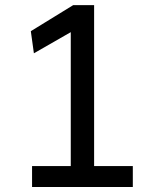

<svg xmlns="http://www.w3.org/2000/svg" viewBox="-20 -743 626 763"><path d="M261.2 -615.2 114.7 -531.2 102.5 -619.1 271 -722.7H354V-83H507.8V0H107.4V-83H261.2Z"/></svg>

Font: Andika Phon
Style: Regular
Weight: 400
Designer: Victor Gaultney, Annie Olsen, Julie Remington, Don Collingsworth, Eric Hays, Becca Hirsbrunner
Foundry: SIL International
Version: Version 5.000